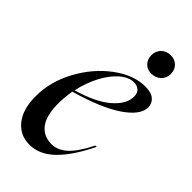

<svg xmlns="http://www.w3.org/2000/svg" viewBox="-221 -755 829 829"><g transform="rotate(45 194.0 -340.5)"><path d="M316 -520Q352 -520 370 -504.5Q388 -489 388 -465Q388 -417 316.5 -368.5Q245 -320 108 -281Q101 -237 101 -203Q101 -128 128.5 -92.5Q156 -57 204 -57Q242 -57 275 -87Q308 -117 343 -187H351Q304 -90 252 -39Q200 12 139 12Q81 12 45.5 -32Q10 -76 10 -155Q10 -245 56 -329.5Q102 -414 173.5 -467Q245 -520 316 -520ZM312 -454Q312 -476 300 -487Q288 -498 267 -498Q236 -498 204 -470Q172 -442 147.5 -395Q123 -348 111 -292Q213 -322 262.5 -365.5Q312 -409 312 -454ZM238 -634Q238 -660 255 -676.5Q272 -693 298 -693Q323 -693 339 -677Q355 -661 355 -636Q355 -610 337.5 -593.5Q320 -577 293 -577Q269 -577 253.5 -593Q238 -609 238 -634Z"/></g></svg>

Font: Nyght Serif Italic
Style: Regular
Weight: 400
Italic angle: -16°
Designer: Maksym Kobuzan
Version: Version 0.410